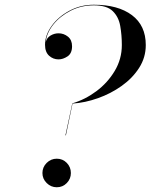

<svg xmlns="http://www.w3.org/2000/svg" viewBox="-20 -780 635 810"><path d="M285 -344Q338.5 -359.5 386.2 -395Q434 -430.5 464 -480.8Q494 -531 494 -590Q494 -632 487.2 -670.5Q480.5 -709 455.5 -733.2Q430.5 -757.5 376 -757.5Q322.5 -757.5 278 -734.8Q233.5 -712 205.2 -676.8Q177 -641.5 173 -603.5Q177.5 -620.5 193.2 -630Q209 -639.5 227 -639.5Q249 -639.5 266.5 -625.5Q284 -611.5 284 -585Q284 -555 265 -542.2Q246 -529.5 227 -529.5Q204 -529.5 187 -545Q170 -560.5 170 -591Q170 -632 198 -670.8Q226 -709.5 273 -734.8Q320 -760 376 -760Q478 -760 536.5 -716.2Q595 -672.5 595 -590Q595 -537.5 567 -493.8Q539 -450 493.2 -417.5Q447.5 -385 393.2 -365.8Q339 -346.5 286 -343L258 -209H256ZM159 -50Q159 -75 177 -92.8Q195 -110.5 219.5 -110.5Q244.5 -110.5 261.8 -92.8Q279 -75 279 -50Q279 -25.5 261.8 -7.8Q244.5 10 219.5 10Q195 10 177 -7.8Q159 -25.5 159 -50Z"/></svg>

Font: Bodoni* 96pt
Style: Italic
Weight: 400
Italic angle: -13°
Version: Version 2.3